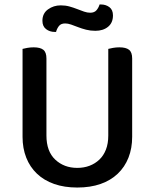

<svg xmlns="http://www.w3.org/2000/svg" viewBox="-20 -826 693 860"><path d="M572 -213Q572 -162 555.5 -120Q539 -78 507.5 -48Q476 -18 430.5 -2Q385 14 326 14Q268 14 222.5 -2Q177 -18 145.5 -48Q114 -78 97.5 -120Q81 -162 81 -213V-607Q88 -609 102 -611.5Q116 -614 131 -614Q160 -614 174 -603Q188 -592 188 -564V-219Q188 -148 227.5 -111Q267 -74 326 -74Q356 -74 381 -83.5Q406 -93 425 -111Q444 -129 454.5 -156Q465 -183 465 -219V-607Q472 -609 486 -611.5Q500 -614 515 -614Q544 -614 558 -603Q572 -592 572 -564ZM252 -802Q273 -802 291 -797Q309 -792 325.5 -785.5Q342 -779 356.5 -774Q371 -769 384 -769Q403 -769 412.5 -780.5Q422 -792 426 -806H432Q454 -806 470 -794Q486 -782 486 -757Q486 -724 464 -706Q442 -688 407 -688Q385 -688 365.5 -693Q346 -698 329.5 -704.5Q313 -711 298.5 -716Q284 -721 272 -721Q253 -721 244 -709.5Q235 -698 231 -683H225Q203 -683 186.5 -695.5Q170 -708 170 -733Q170 -766 195 -784Q220 -802 252 -802Z"/></svg>

Font: Baloo Da 2 Medium
Style: Regular
Weight: 500
Designer: Noopur Datye, Sulekha Rajkumar and Ek Type
Foundry: Ek Type
Version: Version 1.640;hotconv 1.0.111;makeotfexe 2.5.65597; ttfautoh